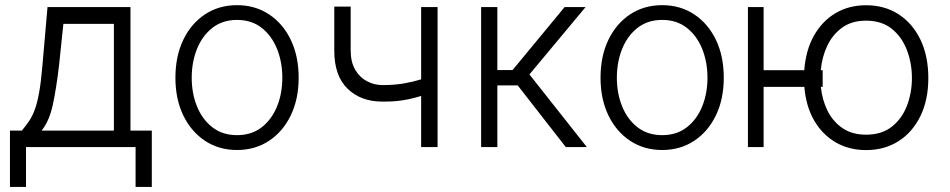

<svg xmlns="http://www.w3.org/2000/svg" viewBox="-20 -573 3702 748"><path d="M18.8 155.2V-64.3H65.3Q81.3 -83.5 93.9 -102.3Q106.5 -121.1 115.9 -147Q125.4 -172.9 132.6 -213.6Q139.9 -254.3 145.2 -317.1L165.1 -545.5H488.3V-64.3H571.4V155.2H508.2V0H81.3V155.2ZM142 -64.3H423.7V-480.1H226.9L209.9 -317.1Q199.9 -232.2 186.3 -167.1Q172.6 -101.9 142 -64.3Z M903.4 11.4Q832.7 11.4 778.6 -24.5Q724.4 -60.4 693.9 -123.8Q663.4 -187.1 663.4 -270.2Q663.4 -354 693.9 -417.6Q724.4 -481.2 778.6 -517Q832.7 -552.9 903.4 -552.9Q974.1 -552.9 1028.2 -517Q1082.4 -481.2 1112.9 -417.6Q1143.5 -354 1143.5 -270.2Q1143.5 -187.1 1112.9 -123.8Q1082.4 -60.4 1028.2 -24.5Q974.1 11.4 903.4 11.4ZM903.4 -46.5Q960.2 -46.5 999.5 -77.1Q1038.7 -107.6 1059.3 -158.4Q1079.9 -209.2 1079.9 -270.2Q1079.9 -331.3 1059.3 -382.5Q1038.7 -433.6 999.5 -464.5Q960.2 -495.4 903.4 -495.4Q846.9 -495.4 807.5 -464.5Q768.1 -433.6 747.5 -382.5Q726.9 -331.3 726.9 -270.2Q726.9 -209.2 747.5 -158.4Q768.1 -107.6 807.5 -77.1Q846.9 -46.5 903.4 -46.5Z M1684.7 -545.5V0H1620.7V-199.2Q1586.6 -188.6 1551.8 -182.7Q1517 -176.8 1470.5 -177.2Q1386 -176.8 1334 -227.5Q1282 -278.1 1282.3 -376.4V-547.2H1346.2V-376.4Q1346.2 -331 1364 -301Q1381.7 -271 1410.2 -256.2Q1438.6 -241.5 1470.5 -241.5Q1514.6 -241.5 1550.8 -247.5Q1587 -253.6 1620.7 -263.8V-545.5Z M1854.4 0V-545.5H1917.6V-300.1H1976.9L2179.7 -545.5H2261.4L2042.6 -283L2266.3 0H2184.3L1996.8 -240.4H1917.6V0Z M2559.7 11.4Q2489 11.4 2434.8 -24.5Q2380.7 -60.4 2350.1 -123.8Q2319.6 -187.1 2319.6 -270.2Q2319.6 -354 2350.1 -417.6Q2380.7 -481.2 2434.8 -517Q2489 -552.9 2559.7 -552.9Q2630.3 -552.9 2684.5 -517Q2738.6 -481.2 2769.2 -417.6Q2799.7 -354 2799.7 -270.2Q2799.7 -187.1 2769.2 -123.8Q2738.6 -60.4 2684.5 -24.5Q2630.3 11.4 2559.7 11.4ZM2559.7 -46.5Q2616.5 -46.5 2655.7 -77.1Q2695 -107.6 2715.6 -158.4Q2736.2 -209.2 2736.2 -270.2Q2736.2 -331.3 2715.6 -382.5Q2695 -433.6 2655.7 -464.5Q2616.5 -495.4 2559.7 -495.4Q2503.2 -495.4 2463.8 -464.5Q2424.4 -433.6 2403.8 -382.5Q2383.2 -331.3 2383.2 -270.2Q2383.2 -209.2 2403.8 -158.4Q2424.4 -107.6 2463.8 -77.1Q2503.2 -46.5 2559.7 -46.5Z M2954.9 -545.5V-299.4H3113.3Q3119 -376.8 3150.7 -433.6Q3182.5 -490.4 3234.7 -521.5Q3286.9 -552.6 3354 -552.6Q3425.8 -552.6 3480.3 -517.6Q3534.8 -482.6 3565.7 -418.9Q3596.6 -355.1 3596.6 -268.8Q3596.6 -183.9 3565.7 -120.7Q3534.8 -57.5 3480.3 -22.9Q3425.8 11.7 3354 11.7Q3287.6 11.7 3235.6 -18.5Q3183.6 -48.7 3151.6 -104Q3119.7 -159.4 3113.6 -234.7H2954.9V0H2893.8V-545.5ZM3185 -299.4V-234.7H3177.9Q3182.9 -184.3 3203.8 -141.9Q3224.8 -99.4 3262.1 -73.9Q3299.4 -48.3 3354 -48.3Q3415.1 -48.3 3454.5 -79.5Q3494 -110.8 3513.3 -161.2Q3532.7 -211.6 3532.7 -268.8Q3532.7 -326.3 3513.3 -377.5Q3494 -428.6 3454.5 -460.6Q3415.1 -492.5 3354 -492.5Q3298.7 -492.5 3261.2 -465.6Q3223.7 -438.6 3202.9 -394.7Q3182.2 -350.9 3177.6 -299.4Z"/></svg>

Font: Inter UI Light
Style: Regular
Weight: 300
Designer: Rasmus Andersson
Foundry: rsms
Version: 3.2;8d6f07862